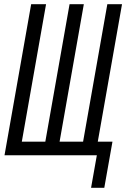

<svg xmlns="http://www.w3.org/2000/svg" viewBox="-20 -745 640 915"><path d="M441.5 -5H1.5L128.5 -725H199.5L84 -70H196L311.5 -725H379.5L264 -70H376L491.5 -725H561.5L446 -70H516L477 150H414Z"/></svg>

Font: JuliaMono Light
Style: Italic
Weight: 300
Italic angle: -9°
Monospace: yes
Designer: cormullion
Foundry: corm
Version: Version 0.054; ttfautohint (v1.8.4)